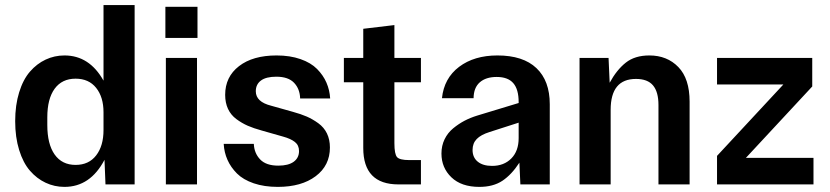

<svg xmlns="http://www.w3.org/2000/svg" viewBox="-20 -729 3283 759"><path d="M234.9 9.8Q195.3 9.8 160.4 -6.6Q125.5 -22.9 98.4 -54.2Q71.3 -85.4 55.7 -136Q40 -186.5 40 -250Q40 -313.5 55.7 -364Q71.3 -414.6 98.4 -445.8Q125.5 -477.1 160.4 -493.4Q195.3 -509.8 234.9 -509.8Q333.5 -509.8 389.2 -410.2V-709H512.2V0H397L393.1 -97.2Q336.9 9.8 234.9 9.8ZM167 -234.9Q167 -159.2 196 -118.2Q225.1 -77.1 278.8 -77.1Q331.1 -77.1 360.1 -114.7Q389.2 -152.3 389.2 -214.8V-285.2Q389.2 -345.2 360.1 -381.6Q331.1 -418 278.8 -418Q225.1 -418 196 -378.2Q167 -338.4 167 -265.1Z M635.7 0V-500H758.8V0ZM633.8 -579.1H760.7V-702.1H633.8Z M1015.1 -212.9Q982.9 -221.7 959.5 -231.9Q936 -242.2 914.3 -258.3Q892.6 -274.4 881.3 -298.6Q870.1 -322.8 870.1 -354Q870.1 -425.3 924.8 -467.5Q979.5 -509.8 1073.2 -509.8Q1126.5 -509.8 1167.7 -495.4Q1209 -481 1233.4 -456.3Q1257.8 -431.6 1270.5 -402.3Q1283.2 -373 1285.2 -339.8H1166.5Q1165.5 -377.4 1142.6 -401.6Q1119.6 -425.8 1072.3 -425.8Q1031.7 -425.8 1011.5 -410.6Q991.2 -395.5 991.2 -368.2Q991.2 -326.2 1052.2 -311L1137.2 -287.1Q1169.4 -278.3 1192.9 -268.1Q1216.3 -257.8 1238.5 -241.7Q1260.7 -225.6 1272.5 -201.4Q1284.2 -177.2 1284.2 -146Q1284.2 -74.7 1228 -32.5Q1171.9 9.8 1078.1 9.8Q1024.4 9.8 982.9 -4.4Q941.4 -18.6 916.7 -43.2Q892.1 -67.9 879.2 -97.2Q866.2 -126.5 864.3 -160.2H983.4Q984.9 -123.5 1008.3 -98.9Q1031.7 -74.2 1080.1 -74.2Q1120.1 -74.2 1141.1 -89.6Q1162.1 -105 1162.1 -131.8Q1162.1 -154.8 1145.8 -167.7Q1129.4 -180.7 1099.1 -189Z M1555.2 0Q1416 0 1416 -144V-403.8H1339.4V-500H1416V-615.2L1539.1 -629.9V-500H1644V-403.8H1539.1V-163.1Q1539.1 -119.6 1549.6 -107.9Q1560.1 -96.2 1597.2 -96.2H1644V0Z M1875 9.8Q1803.7 9.8 1764.4 -28.1Q1725.1 -65.9 1725.1 -122.1Q1725.1 -152.8 1737.5 -178.5Q1750 -204.1 1771.7 -221.9Q1793.5 -239.7 1816.4 -251.7Q1839.4 -263.7 1866.2 -272L2030.3 -321.8V-325.2Q2030.3 -376 2009 -400.4Q1987.8 -424.8 1943.4 -424.8Q1900.9 -424.8 1876.7 -403.6Q1852.5 -382.3 1852.1 -340.8H1727.1Q1735.4 -419.9 1794.9 -464.8Q1854.5 -509.8 1946.3 -509.8Q2047.9 -509.8 2100.6 -459.7Q2153.3 -409.7 2153.3 -316.9V0H2037.1L2033.2 -85.9Q2002.4 -38.6 1966.1 -14.4Q1929.7 9.8 1875 9.8ZM1848.1 -136.2Q1848.1 -106.4 1868.7 -89.8Q1889.2 -73.2 1925.3 -73.2Q1972.2 -73.2 2001.2 -102.5Q2030.3 -131.8 2030.3 -183.1V-244.1L1915 -207Q1880.9 -196.3 1864.5 -179.4Q1848.1 -162.6 1848.1 -136.2Z M2271 0V-500H2385.7L2390.1 -401.9Q2418 -453.1 2453.9 -481.4Q2489.7 -509.8 2546.9 -509.8Q2617.2 -509.8 2661.6 -463.9Q2706.1 -418 2706.1 -327.1V0H2583V-314Q2583 -365.7 2561.5 -391.4Q2540 -417 2494.1 -417Q2394 -417 2394 -294.9V0Z M2814.5 -112.8 3076.7 -395H2814.5V-500H3190.9V-387.2L2928.7 -105H3195.8V0H2814.5Z"/></svg>

Font: TASA Orbiter Text SemiBold
Style: Regular
Weight: 600
Designer: Weizhong Zhang
Version: Version 1.000;Glyphs 3.1.2 (3151)